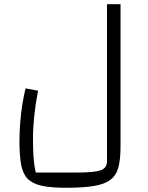

<svg xmlns="http://www.w3.org/2000/svg" viewBox="-20 -648 699 908"><path d="M292 240Q221 240 177.5 230.5Q134 221 111 197.5Q88 174 80 131Q72 88 72 21Q72 -21 75.5 -67Q79 -113 86 -156Q93 -199 101 -230L160 -219Q148 -158 142 -100Q136 -42 136 6Q136 57 138.5 94.5Q141 132 149 168H342Q425 168 455.5 157.5Q486 147 486 115V-628H550V45Q550 105 540 143Q530 181 502.5 202Q475 223 424.5 231.5Q374 240 292 240Z"/></svg>

Font: Changa Light
Style: Regular
Weight: 300
Designer: Eduardo Rodriguez Tunni
Foundry: Eduardo Rodriguez Tunni
Version: Version 3.002; ttfautohint (v1.8.2)